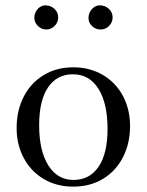

<svg xmlns="http://www.w3.org/2000/svg" viewBox="-20 -688 547 716"><path d="M42 -210Q42 -276 68.5 -327.5Q95 -379 143 -408Q191 -437 253 -437Q315 -437 363.5 -408.5Q412 -380 438.5 -330Q465 -280 465 -218Q465 -153 438.5 -101.5Q412 -50 364 -21Q316 8 253 8Q191 8 143 -20.5Q95 -49 68.5 -99Q42 -149 42 -210ZM381 -207Q381 -303 347 -357Q313 -411 252 -411Q192 -411 159 -362Q126 -313 126 -221Q126 -126 160 -71.5Q194 -17 254 -17Q314 -17 347.5 -66Q381 -115 381 -207ZM141 -667Q144 -668 150 -668Q169 -668 183 -655Q197 -642 197 -623Q197 -605 184 -591.5Q171 -578 152 -578Q135 -578 121.5 -591Q108 -604 108 -622Q108 -637 117 -650Q126 -663 141 -667ZM343 -667Q346 -668 353 -668Q372 -668 386 -655Q400 -642 400 -623Q400 -605 387 -591.5Q374 -578 355 -578Q337 -578 323.5 -590.5Q310 -603 310 -621Q310 -637 319.5 -650Q329 -663 343 -667Z"/></svg>

Font: Ibarra Real Nova
Style: Regular
Weight: 400
Designer: Jose Maria Ribagorda & Octavio Pardo
Foundry: Jose Maria Ribagorda
Version: Version 1.014